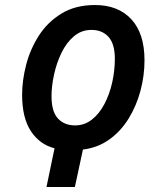

<svg xmlns="http://www.w3.org/2000/svg" viewBox="-20 -744 603 764"><path d="M197 -154Q138 -169 103 -222Q68 -275 68 -367Q68 -424 84 -486Q100 -548 134.5 -602Q169 -656 224.5 -690Q280 -724 358 -724Q450 -724 502.5 -667.5Q555 -611 555 -504Q555 -443 539 -383Q523 -323 492 -272.5Q461 -222 415 -189Q369 -156 310 -149L278 0H165ZM279 -245Q316 -245 345.5 -268Q375 -291 395.5 -330Q416 -369 426.5 -416Q437 -463 437 -510Q437 -569 412 -597Q387 -625 344 -625Q304 -625 274 -599.5Q244 -574 224.5 -533.5Q205 -493 195 -447Q185 -401 185 -361Q185 -300 210.5 -272.5Q236 -245 279 -245Z"/></svg>

Font: Noto Sans Condensed SemiBold
Style: Italic
Weight: 600
Width: 3
Italic angle: -12°
Designer: Monotype Design Team
Foundry: Monotype Imaging Inc.
Version: Version 2.013; ttfautohint (v1.8.4.7-5d5b)